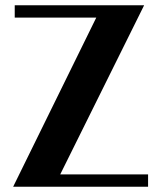

<svg xmlns="http://www.w3.org/2000/svg" viewBox="-20 -710 613 730"><path d="M543 0H30L346 -643H36V-690H528L209 -47H543Z"/></svg>

Font: Trochut
Style: Bold
Weight: 700
Designer: Andreu Balius
Foundry: Andreu Balius
Version: Version 1.001